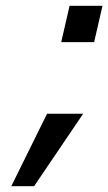

<svg xmlns="http://www.w3.org/2000/svg" viewBox="-20 -520 375 665"><path d="M306 -374 335 -500H221L192 -374ZM268 -126H143L19 125H98Z"/></svg>

Font: Perun Medium Italic
Style: Regular
Weight: 500
Italic angle: -12°
Foundry: Copyright (c) Stefan Peev, Context Ltd, 2016
Version: Version 1.026